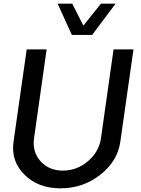

<svg xmlns="http://www.w3.org/2000/svg" viewBox="-20 -1020 769 1050"><path d="M295 -1000H375L436 -880L532 -1000H612L484 -829H373ZM54 -245 126 -750H235L166 -263Q156 -189 202 -138Q248 -87 324 -87Q400 -87 460.5 -138Q521 -189 532 -263L601 -750H710L638 -245Q623 -138 528 -64Q433 10 311 10Q189 10 114 -64.5Q39 -139 54 -245Z"/></svg>

Font: Oakes Grotesk Medium
Style: Italic
Weight: 500
Italic angle: -8°
Designer: Samuel Oakes
Foundry: Samuel Oakes
Version: Version 1.000;PS 001.000;hotconv 1.0.88;makeotf.lib2.5.64775